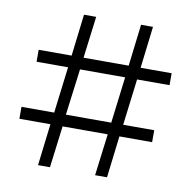

<svg xmlns="http://www.w3.org/2000/svg" viewBox="-74 -718 788 792"><g transform="rotate(10 320.0 -322.0)"><path d="M477 -419 453 -225H583V-175H446L425 0H375L397 -175H208L186 0H136L157 -175H27V-225H164L188 -419H56V-469H194L215 -644H266L244 -469H433L454 -644H504L483 -469H613V-419ZM427 -419H238L213 -225H403Z"/></g></svg>

Font: Montserrat Ace
Style: Regular
Weight: 400
Designer: Julieta Ulanovsky
Foundry: Julieta Ulanovsky
Version: Version 1